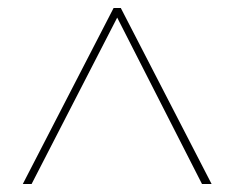

<svg xmlns="http://www.w3.org/2000/svg" viewBox="-20 -720 584 480"><path d="M37 -260 264 -700H282L509 -260H485L273 -676L59 -260Z"/></svg>

Font: DM Sans 12pt Thin
Style: Regular
Weight: 250
Version: Version 4.004;gftools[0.9.30]